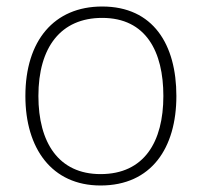

<svg xmlns="http://www.w3.org/2000/svg" viewBox="-20 -560 621 590"><path d="M522 -265C522 -423 451 -540 294 -540C146 -540 58 -435 58 -265C58 -104 139 10 289 10C445 10 522 -105 522 -265ZM98 -265C98 -415 167 -505 294 -505C429 -505 482 -401 482 -265C482 -124 423 -25 289 -25C160 -25 98 -122 98 -265Z"/></svg>

Font: Noto Sans Tamil ExtraLight
Style: Regular
Weight: 200
Designer: Jelle Bosma - Monotype Design Team
Foundry: Monotype Imaging Inc.
Version: Version 2.004